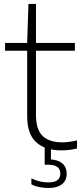

<svg xmlns="http://www.w3.org/2000/svg" viewBox="-20 -760 419 982"><path d="M292 9Q210.5 9 164.8 -32.8Q119 -74.5 119 -166V-500.5H6V-540.5H119L125.5 -740H164V-540.5H363V-500.5H164V-173.5Q164 -96.5 198.5 -64.2Q233 -32 298 -32Q330.5 -32 374 -42V-0.5Q351.5 5 332.2 7Q313 9 292 9ZM227.5 201.5Q205 201.5 181 196.8Q157 192 140.5 182.5V152Q163.5 163.5 185.2 168.2Q207 173 227.5 173Q288.5 173 288.5 128Q288.5 82.5 226.5 82.5H208.5V-10H240.5V55.5Q279 58 300 76.8Q321 95.5 321 128.5Q321 163.5 296.5 182.5Q272 201.5 227.5 201.5Z"/></svg>

Font: Encode Sans Semi Expanded ExtraLight
Style: Regular
Weight: 200
Width: 6
Designer: Multiple Designers
Foundry: Impallari Type
Version: Version 3.000; ttfautohint (v1.8.3) -l 8 -r 50 -G 200 -x 14 